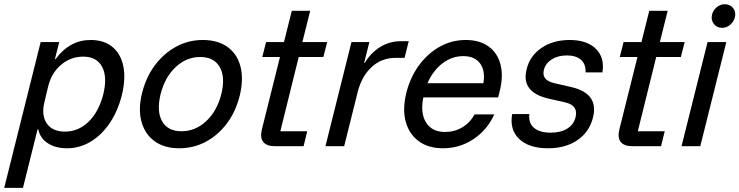

<svg xmlns="http://www.w3.org/2000/svg" viewBox="-57 -702 3550 922"><path d="M-36.7 200 138.3 -500H227.5L206.7 -418.3H210Q277.5 -510 378.3 -510Q442.5 -510 482.9 -476.7Q523.3 -443.3 535.4 -382.9Q547.5 -322.5 527.5 -242.5Q507.5 -165.8 468.8 -109.2Q430 -52.5 377.5 -21.2Q325 10 265 10Q209.2 10 172.5 -14.2Q135.8 -38.3 126.7 -80.8H123.3L53.3 200ZM252.5 -70Q318.3 -69.2 367.9 -117.1Q417.5 -165 439.2 -250Q459.2 -332.5 433.3 -381.2Q407.5 -430 342.5 -430Q282.5 -430 236.2 -390.8Q190 -351.7 174.2 -286.7L156.7 -213.3Q140.8 -149.2 167.1 -110Q193.3 -70.8 252.5 -70Z M803.3 10Q731.7 10 685 -24.2Q638.3 -58.3 622.1 -118.8Q605.8 -179.2 625.8 -257.5Q645 -333.3 687.9 -390Q730.8 -446.7 789.6 -478.3Q848.3 -510 916.7 -510Q989.2 -510 1035.8 -476.2Q1082.5 -442.5 1097.9 -382.1Q1113.3 -321.7 1094.2 -242.5Q1075 -165.8 1032.5 -109.2Q990 -52.5 931.3 -21.2Q872.5 10 803.3 10ZM815 -71.7Q880.8 -71.7 932.9 -120Q985 -168.3 1005.8 -250Q1025.8 -331.7 998.3 -380Q970.8 -428.3 904.2 -428.3Q838.3 -428.3 786.7 -380Q735 -331.7 714.2 -250Q694.2 -168.3 721.3 -120Q748.3 -71.7 815 -71.7Z M1262.5 0Q1223.3 0 1207.1 -20.4Q1190.8 -40.8 1200.8 -81.7L1287.5 -428.3H1202.5L1220.8 -500H1306.7L1344.2 -650H1432.5L1395 -500H1514.2L1495.8 -428.3H1377.5L1289.2 -71.7H1418.3L1400.8 0Z M1505.8 0 1630.8 -500H1716.7L1691.7 -400H1695Q1722.5 -447.5 1767.9 -475.8Q1813.3 -504.2 1868.3 -504.2H1905.8L1885.8 -424.2H1843.3Q1775 -424.2 1727.5 -380Q1680 -335.8 1660.8 -260.8L1595.8 0Z M2070.8 10Q1999.2 10 1952.9 -24.6Q1906.7 -59.2 1890.8 -119.6Q1875 -180 1895 -259.2Q1914.2 -333.3 1956.2 -390Q1998.3 -446.7 2055.8 -478.3Q2113.3 -510 2179.2 -510Q2245.8 -510 2288.8 -479.2Q2331.7 -448.3 2346.2 -393.3Q2360.8 -338.3 2343.3 -266.7L2335 -234.2H1975.8Q1960.8 -158.3 1989.2 -113.3Q2017.5 -68.3 2080.8 -68.3Q2125.8 -68.3 2163.3 -90.8Q2200.8 -113.3 2221.7 -152.5H2316.7Q2281.7 -76.7 2215.8 -33.3Q2150 10 2070.8 10ZM1995.8 -302.5H2264.2Q2274.2 -362.5 2248.3 -397.5Q2222.5 -432.5 2167.5 -432.5Q2113.3 -432.5 2067.9 -397.9Q2022.5 -363.3 1995.8 -302.5Z M2575 10Q2482.5 10 2435.8 -35Q2389.2 -80 2402.5 -154.2H2485Q2480 -111.7 2507.1 -88.3Q2534.2 -65 2587.5 -65Q2635.8 -65 2666.7 -84.2Q2697.5 -103.3 2706.7 -138.3Q2721.7 -195.8 2655.8 -210.8L2577.5 -228.3Q2444.2 -259.2 2471.7 -368.3Q2486.7 -433.3 2542.9 -471.7Q2599.2 -510 2678.3 -510Q2761.7 -510 2804.6 -467.5Q2847.5 -425 2835.8 -354.2H2755Q2756.7 -393.3 2733.3 -414.6Q2710 -435.8 2665 -435.8Q2622.5 -435.8 2592.9 -417.1Q2563.3 -398.3 2555 -367.5Q2541.7 -316.7 2605.8 -302.5L2685 -284.2Q2819.2 -254.2 2790.8 -138.3Q2773.3 -68.3 2716.2 -29.2Q2659.2 10 2575 10Z M2979.2 0Q2940 0 2923.8 -20.4Q2907.5 -40.8 2917.5 -81.7L3004.2 -428.3H2919.2L2937.5 -500H3023.3L3060.8 -650H3149.2L3111.7 -500H3230.8L3212.5 -428.3H3094.2L3005.8 -71.7H3135L3117.5 0Z M3215.8 0 3340.8 -500H3430.8L3305.8 0ZM3410.8 -568.3Q3385 -568.3 3370.4 -587.9Q3355.8 -607.5 3362.5 -632.5Q3367.5 -653.3 3385 -667.5Q3402.5 -681.7 3422.5 -681.7Q3449.2 -681.7 3463.8 -662.9Q3478.3 -644.2 3471.7 -617.5Q3465.8 -596.7 3448.8 -582.5Q3431.7 -568.3 3410.8 -568.3Z"/></svg>

Font: Funnel Sans
Style: Italic
Weight: 400
Italic angle: -14.036°
Version: Version 1.000; Beta; Release 5; Build 24; ttfautohint (v1.8.